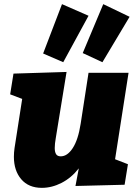

<svg xmlns="http://www.w3.org/2000/svg" viewBox="-20 -891 666 926"><path d="M600 -540 535 -123 597 -99 581 0 344 6 360 -79Q324 -33 277 -9Q230 15 182 15Q118 15 82.5 -26.5Q47 -68 47 -135Q47 -155 50 -176L87 -414L29 -436L45 -536L301 -544L249 -225Q244 -197 244 -177Q244 -158 250.5 -147.5Q257 -137 273 -137Q305 -137 331 -177Q357 -217 369 -294L407 -540ZM407 -815 285 -591 188 -633 279 -871ZM605 -810 474 -591 379 -635 478 -871Z"/></svg>

Font: Bitter Pro Black
Style: Italic
Weight: 900
Italic angle: -9°
Designer: Sol Matas, and Bitter project Authors
Foundry: Sol Matas
Version: Version 1.010